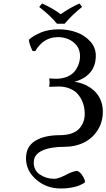

<svg xmlns="http://www.w3.org/2000/svg" viewBox="-20 -825 605 1092"><path d="M171.9 100.1Q171.9 143.6 207 167.7Q242.2 191.9 289.1 191.9Q312 191.9 354.7 169.4Q397.5 147 419.9 147Q445.8 157.7 462.9 201.2V211.9Q461.4 213.4 458.3 215.8Q455.1 218.3 443.1 224.1Q431.2 230 417 234.6Q402.8 239.3 378.7 243.2Q354.5 247.1 327.1 247.1Q244.1 247.1 186 196.5Q127.9 146 127.9 75.2Q127.9 8.3 180.2 -23.9Q232.4 -56.2 320.8 -56.2Q359.4 -56.2 387.7 -66.4Q416 -76.7 431.6 -94.5Q447.3 -112.3 454.6 -133.1Q461.9 -153.8 461.9 -178.2Q461.9 -197.8 458 -217.5Q454.1 -237.3 443.4 -258.5Q432.6 -279.8 416.5 -295.9Q400.4 -312 373.5 -322.5Q346.7 -333 313 -333L259.8 -331.1Q262.2 -347.2 262.2 -355L259.8 -378.9Q280.8 -377 296.9 -377Q335.4 -377 363.8 -389.4Q392.1 -401.9 406.7 -421.9Q421.4 -441.9 428.2 -462.9Q435.1 -483.9 435.1 -505.9Q435.1 -554.7 398.4 -584.2Q361.8 -613.8 309.1 -613.8Q227.5 -613.8 180.2 -534.2L165 -535.2Q145.5 -576.2 144 -599.1Q170.9 -623 213.6 -640.6Q256.3 -658.2 314.9 -658.2Q368.2 -658.2 415.3 -641.1Q462.4 -624 493.7 -589.1Q524.9 -554.2 524.9 -508.8Q524.9 -450.7 493.4 -413.3Q461.9 -376 403.8 -359.9Q426.8 -356.9 449 -349.1Q471.2 -341.3 492.4 -327.1Q513.7 -313 529.5 -294.2Q545.4 -275.4 555.2 -248.5Q564.9 -221.7 564.9 -190.9Q564.9 -129.4 534.2 -82.8Q503.4 -36.1 455.3 -13.2Q407.2 9.8 350.1 9.8Q266.1 9.8 219 32Q171.9 54.2 171.9 100.1ZM304.2 -689.9Q267.6 -735.4 203.1 -785.2L219.2 -805.2Q278.3 -779.3 325.2 -744.1Q382.8 -784.2 432.1 -805.2L446.8 -785.2Q397.9 -748 347.2 -689.9Z"/></svg>

Font: Linear Smooth
Style: Regular
Weight: 400
Designer: Philipp H. Poll, Flanker
Foundry: Philipp H. Poll, reworked by Flanker
Version: Version 1.061 | FøM Fix